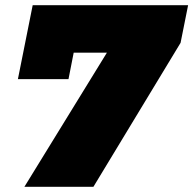

<svg xmlns="http://www.w3.org/2000/svg" viewBox="-20 -720 745 740"><path d="M74 0 392 -517H264L244 -415H49L106 -700H705L676 -555L340 0Z"/></svg>

Font: Montserrat Black
Style: Italic
Weight: 900
Italic angle: -11.3°
Designer: Julieta Ulanovsky
Foundry: Julieta Ulanovsky
Version: Version 9.000; ttfautohint (v1.8.4.7-5d5b)